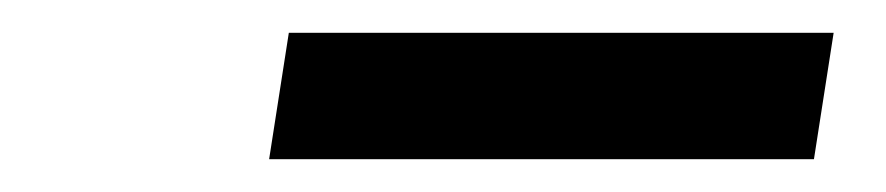

<svg xmlns="http://www.w3.org/2000/svg" viewBox="-20 -723 540 117"><path d="M144 -626 156 -703H488L476 -626Z"/></svg>

Font: Nunito Sans 7pt SemiBold
Style: Italic
Weight: 600
Italic angle: -9°
Designer: Vernon Adams
Foundry: Vernon Adams
Version: Version 3.101;gftools[0.9.27]